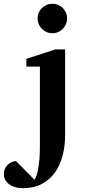

<svg xmlns="http://www.w3.org/2000/svg" viewBox="-110 -760 454 1011"><path d="M232.9 -46.9Q232.9 7.8 219.7 59.1Q206.5 110.4 178.2 149.9Q150.9 187 109.4 209Q67.9 231 9.8 231Q-10.3 231 -28.3 226.1Q-46.4 221.2 -60.1 211.4Q-73.7 201.7 -81.8 187.5Q-89.8 173.3 -89.8 154.8Q-89.8 141.6 -84.7 129.9Q-79.6 118.2 -70.8 109.1Q-62 100.1 -50.3 94.5Q-38.6 88.9 -25.9 87.9L71.8 187Q77.6 177.7 82 164.8Q86.4 151.9 89.4 137.2Q92.3 122.6 94.2 107.2Q96.2 91.8 97.7 77.1Q100.1 43 100.1 4.9V-409.2H28.8V-450.2L182.1 -500H232.9ZM243.2 -663.1Q243.2 -647 237.1 -632.8Q231 -618.7 220.7 -607.9Q210.4 -597.2 196.3 -591.1Q182.1 -585 166 -585Q149.9 -585 135.7 -591.1Q121.6 -597.2 110.8 -607.9Q100.1 -618.7 94 -632.8Q87.9 -647 87.9 -663.1Q87.9 -679.2 94 -693.4Q100.1 -707.5 110.8 -717.8Q121.6 -728 135.7 -734.1Q149.9 -740.2 166 -740.2Q182.1 -740.2 196.3 -734.1Q210.4 -728 220.7 -717.8Q231 -707.5 237.1 -693.4Q243.2 -679.2 243.2 -663.1Z"/></svg>

Font: Charis SIL Afr
Style: Bold
Weight: 700
Foundry: SIL International
Version: Version 5.000